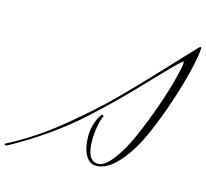

<svg xmlns="http://www.w3.org/2000/svg" viewBox="-324 -850 1137 1060"><g transform="rotate(15 244.5 -319.5)"><path d="M314 49Q352 49 398 -12Q444 -73 483 -162.5Q522 -252 555.5 -347Q589 -442 608 -516.5Q627 -591 627 -605Q627 -619 625 -619Q616 -619 511 -508.5Q406 -398 344 -336Q282 -274 199 -198Q27 -42 -193 79Q-199 82 -205 82Q-211 82 -211 78Q-211 74 -204 71Q-56 -5 89 -124Q238 -247 330 -340.5Q422 -434 470 -485Q518 -536 584.5 -607Q651 -678 686 -715Q692 -721 696 -721Q700 -721 700 -715Q700 -684 681 -599Q662 -514 625 -401.5Q588 -289 542 -185Q496 -81 433 -9.5Q370 62 307 62Q268 62 245.5 21.5Q223 -19 223 -84.5Q223 -150 255 -205Q263 -219 269 -219Q274 -219 276 -211Q266 -194 258 -152.5Q250 -111 250 -69Q250 49 314 49Z"/></g></svg>

Font: Herr Von Muellerhoff
Style: Regular
Weight: 400
Version: Version 1.000